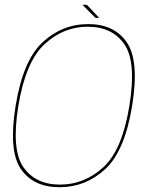

<svg xmlns="http://www.w3.org/2000/svg" viewBox="-20 -781 627 805"><path d="M229.5 4Q338.5 4 420.8 -71.5Q503 -147 534 -337.5Q564.5 -526.5 511.8 -603.2Q459 -680 350 -680Q241 -680 158.8 -604Q76.5 -528 45.5 -337.5Q15 -148 67.8 -72Q120.5 4 229.5 4ZM231.5 -7Q129.5 -7 78.2 -79.8Q27 -152.5 57 -337.5Q87.5 -522.5 166.8 -595.8Q246 -669 348 -669Q450 -669 501.2 -595.8Q552.5 -522.5 522.5 -337.5Q492.5 -152 413 -79.5Q333.5 -7 231.5 -7ZM380 -706H396L344 -761H325.5Z"/></svg>

Font: Anybody UltraCondensed Thin Thin
Style: Italic
Weight: 250
Italic angle: -10°
Version: Version 1.111